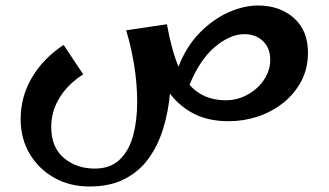

<svg xmlns="http://www.w3.org/2000/svg" viewBox="-20 -430 1193 697"><path d="M305 247Q233 247 176.5 215Q120 183 87.5 128Q55 73 55 3Q55 -80 96.5 -149.5Q138 -219 211 -267L282 -160Q228 -126 197 -76.5Q166 -27 166 31Q166 105 212 143.5Q258 182 324 182Q381 182 415 149Q449 116 463.5 61.5Q478 7 478 -59.5Q478 -126 467 -193.5Q456 -261 438 -320L586 -342Q603 -247 628 -188Q656 -261 704.5 -310.5Q753 -360 809 -385Q865 -410 916 -410Q996 -410 1047 -364.5Q1098 -319 1098 -239Q1098 -181 1073.5 -135Q1049 -89 1008 -56.5Q967 -24 916 -7Q865 10 811 10Q737 10 685 -16.5Q633 -43 597 -90Q591 -24 572.5 36.5Q554 97 520 144.5Q486 192 433 219.5Q380 247 305 247ZM867 -306Q815 -306 760 -259.5Q705 -213 668 -122Q717 -66 800 -66Q842 -66 879 -86.5Q916 -107 938.5 -140.5Q961 -174 961 -213Q961 -256 934.5 -281Q908 -306 867 -306Z"/></svg>

Font: Marhey
Style: Regular
Weight: 400
Designer: Nur Syamsi & Bustanul Arifin
Foundry: Namelatype
Version: Version 1.000; ttfautohint (v1.8.4.7-5d5b)